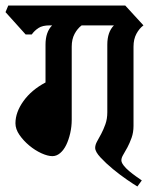

<svg xmlns="http://www.w3.org/2000/svg" viewBox="-43 -659 568 696"><path d="M346 -497Q346 -543 370 -567H253Q238 -556 227.5 -536.5Q217 -517 217 -490V-225Q217 -200 211.5 -176Q206 -152 197 -133.5Q188 -115 175 -104Q162 -93 147 -93Q130 -93 107 -103.5Q84 -114 63 -131.5Q42 -149 27.5 -170Q13 -191 13 -212Q13 -252 42 -292.5Q71 -333 122 -360V-497Q122 -543 146 -567H137Q111 -567 96.5 -557.5Q82 -548 72 -534H50L-23 -615L-13 -639H411L477 -567Q462 -556 451.5 -536.5Q441 -517 441 -490V-203Q441 -179 434 -159.5Q427 -140 419 -125Q411 -110 404 -98.5Q397 -87 397 -78Q397 -70 405 -59.5Q413 -49 425 -39Q437 -29 449.5 -20Q462 -11 471 -5L455 17Q443 10 417.5 -7.5Q392 -25 366.5 -46Q341 -67 321.5 -88Q302 -109 302 -123Q302 -134 309 -146.5Q316 -159 324 -174Q332 -189 339 -208.5Q346 -228 346 -252V-497Z"/></svg>

Font: Jaini
Style: Regular
Weight: 400
Designer: Girish Dalvi, Maithili Shingre
Foundry: Ek Type
Version: Version 1.001;PS 1.000;hotconv 16.6.51;makeotf.lib2.5.65220